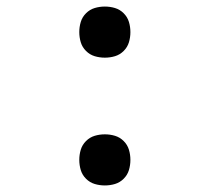

<svg xmlns="http://www.w3.org/2000/svg" viewBox="-20 -558 640 586"><path d="M300 -382Q284 -382 269 -386.5Q254 -391 242.5 -402.5Q231 -414 226.5 -429Q222 -444 222 -460Q222 -476 226.5 -491Q231 -506 242.5 -517.5Q254 -529 269 -533.5Q284 -538 300 -538Q316 -538 331 -533.5Q346 -529 357.5 -517.5Q369 -506 373.5 -491Q378 -476 378 -460Q378 -444 373.5 -429Q369 -414 357.5 -402.5Q346 -391 331 -386.5Q316 -382 300 -382ZM300 8Q284 8 269 3.5Q254 -1 242.5 -12.5Q231 -24 226.5 -39Q222 -54 222 -70Q222 -86 226.5 -101Q231 -116 242.5 -127.5Q254 -139 269 -143.5Q284 -148 300 -148Q316 -148 331 -143.5Q346 -139 357.5 -127.5Q369 -116 373.5 -101Q378 -86 378 -70Q378 -54 373.5 -39Q369 -24 357.5 -12.5Q346 -1 331 3.5Q316 8 300 8Z"/></svg>

Font: Iosevka Curly Slab Extended
Style: Regular
Weight: 400
Width: 7
Monospace: yes
Designer: Belleve Invis
Foundry: Belleve Invis
Version: Version 11.1.0; ttfautohint (v1.8.3)